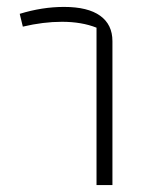

<svg xmlns="http://www.w3.org/2000/svg" viewBox="-20 -535 429 555"><path d="M259 -455Q216 -472 159 -472Q105 -472 46 -458L37 -495Q102 -515 165 -515Q234 -515 269.5 -489.5Q305 -464 305 -416V0H259Z"/></svg>

Font: Athiti Light
Style: Regular
Weight: 300
Designer: CadsonDemak Team
Foundry: CadsonDemak
Version: Version 1.032